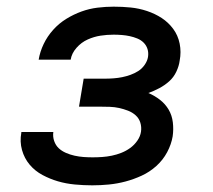

<svg xmlns="http://www.w3.org/2000/svg" viewBox="-20 -548 640 576"><path d="M257 8Q231 8 204.5 5.5Q178 3 154 -4Q130 -11 107.5 -23Q85 -35 69 -54Q53 -73 46 -98Q39 -123 44 -150V-152H140Q138 -138 142.5 -125Q147 -112 156 -103.5Q165 -95 177.5 -89.5Q190 -84 203.5 -81Q217 -78 230.5 -77Q244 -76 258 -76Q272 -76 286.5 -77Q301 -78 315.5 -81Q330 -84 344 -89.5Q358 -95 370.5 -104Q383 -113 392 -126Q401 -139 403 -153Q405 -167 401 -180Q397 -193 387 -202Q377 -211 364 -216Q351 -221 337.5 -224Q324 -227 309.5 -227.5Q295 -228 281 -228H217L231 -312H295Q308 -312 321 -313Q334 -314 346.5 -316.5Q359 -319 371.5 -323.5Q384 -328 395 -335Q406 -342 414 -353.5Q422 -365 424 -377Q426 -390 422.5 -401Q419 -412 411 -420Q403 -428 392 -432.5Q381 -437 369.5 -439.5Q358 -442 345.5 -443Q333 -444 321 -444Q301 -444 281.5 -441Q262 -438 243 -429.5Q224 -421 209.5 -404.5Q195 -388 192 -369H96Q100 -393 111 -416Q122 -439 139.5 -458.5Q157 -478 179 -491.5Q201 -505 224.5 -513.5Q248 -522 272.5 -525Q297 -528 321 -528Q347 -528 372 -525.5Q397 -523 421 -515Q445 -507 465 -494Q485 -481 499.5 -461.5Q514 -442 519 -417Q524 -392 519 -366Q517 -350 509 -333Q501 -316 487.5 -304Q474 -292 458 -283.5Q442 -275 425 -269Q444 -261 460 -248.5Q476 -236 486 -219Q496 -202 498.5 -181Q501 -160 498 -139Q494 -115 481.5 -91.5Q469 -68 449 -50Q429 -32 405 -21Q381 -10 356.5 -3.5Q332 3 307 5.5Q282 8 257 8Z"/></svg>

Font: Iosevka Custom Medium Oblique
Style: Regular
Weight: 500
Italic angle: -9°
Designer: Belleve Invis
Foundry: Belleve Invis
Version: Version 27.0.1